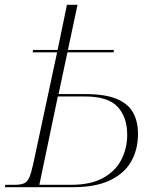

<svg xmlns="http://www.w3.org/2000/svg" viewBox="-35 -780 618 800"><path d="M-15 0 -13 -10H27Q51 -10 65 -16Q79 -22 87 -40.5Q95 -59 103 -95L203 -562H101L103 -572H205L244 -760H288L248 -572H440L438 -562H246L209 -388H320Q403 -388 451 -368Q499 -348 519.5 -311Q540 -274 540 -222Q540 -158 512 -108Q484 -58 424 -29Q364 0 269 0ZM262 -10Q344 -10 395.5 -39Q447 -68 471 -115.5Q495 -163 495 -218Q495 -292 455 -335Q415 -378 320 -378H206L129 -10Z"/></svg>

Font: Noto Serif Display ExtraLight
Style: Italic
Weight: 200
Italic angle: -12°
Designer: Monotype Design Team
Foundry: Monotype Imaging Inc.
Version: Version 2.009